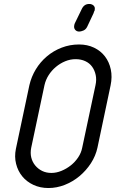

<svg xmlns="http://www.w3.org/2000/svg" viewBox="-20 -947 582 967"><path d="M128 -518Q138 -561 160.5 -598Q183 -635 216 -663Q249 -691 290.5 -707Q332 -723 378 -723Q420 -723 453.5 -707Q487 -691 508.5 -663Q530 -635 538 -597.5Q546 -560 537 -517L471 -204Q462 -162 438 -125Q414 -88 380.5 -60Q347 -32 306.5 -16Q266 0 224 0Q182 0 148 -16Q114 -32 92 -59Q70 -86 61 -122Q52 -158 60 -197ZM137 -202Q132 -176 137.5 -153.5Q143 -131 157.5 -113.5Q172 -96 192.5 -86Q213 -76 239 -76Q264 -76 289.5 -86.5Q315 -97 336.5 -114Q358 -131 373.5 -154Q389 -177 394 -203L461 -518Q467 -545 462 -569Q457 -593 444 -611Q431 -629 409.5 -639Q388 -649 361 -649Q334 -649 308.5 -638.5Q283 -628 261.5 -610Q240 -592 225 -568.5Q210 -545 204 -518ZM392 -902Q404 -927 429 -927H434Q440 -926 446 -923Q452 -920 455.5 -913.5Q459 -907 457 -895Q456 -892 454 -889L451 -880L419 -812Q412 -798 399.5 -793Q387 -788 379 -788Q366 -788 358.5 -797Q351 -806 354 -820Q355 -826 357 -830Z"/></svg>

Font: VDS Compensated
Style: Light Italic
Weight: 300
Italic angle: -12°
Designer: artmaker
Foundry: artmaker
Version: Version 1.000 2012 initial release